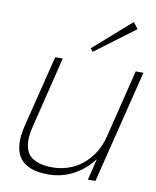

<svg xmlns="http://www.w3.org/2000/svg" viewBox="-97 -969 858 1053"><g transform="rotate(10 332.5 -442.5)"><path d="M662.1 -629.9 505.9 0H463.9L492.2 -116.2H490.2Q446.3 -57.6 382.3 -23.9Q318.4 9.8 244.1 9.8Q12.2 9.8 71.8 -231.9L170.9 -629.9H212.9L116.2 -236.8Q107.4 -201.7 105.2 -173.8Q103 -146 109.1 -118.7Q115.2 -91.3 131.8 -73Q148.4 -54.7 180.7 -43.5Q212.9 -32.2 259.8 -32.2Q318.8 -32.2 371.8 -55.9Q424.8 -79.6 466.6 -130.4Q508.3 -181.2 525.9 -252L619.1 -629.9ZM562 -895 588.9 -859.9 368.2 -694.8 354 -711.9Z"/></g></svg>

Font: Sinkin Sans 200 X Light Italic
Style: Regular
Weight: 200
Italic angle: -112°
Designer: Keith Bates
Foundry: K-Type
Version: Sinkin Sans (version 1.0)  by Keith Bates   •   © 2014   www